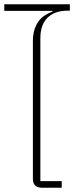

<svg xmlns="http://www.w3.org/2000/svg" viewBox="-22 -879 354 899"><path d="M175 0Q132 0 132 -42V-685Q132 -717 139.5 -740.5Q147 -764 159.5 -780.5Q172 -797 188.5 -807.5Q205 -818 224 -825V-828H-2V-859H305V-829H295Q234 -829 200.5 -796Q167 -763 167 -700V-31H267V0Z"/></svg>

Font: IBM Plex Sans Thai ExtLt
Style: Regular
Weight: 200
Designer: Mike Abbink, Paul van der Laan, Pieter van Rosmalen, Ben Mitchell, Mark Frömberg
Foundry: Bold Monday
Version: Version 1.2